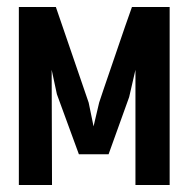

<svg xmlns="http://www.w3.org/2000/svg" viewBox="-20 -546 540 550"><path d="M368 -16V-346L350 -268L291 -104H206L143 -276L128 -346L129 -16H34V-526H140L234 -252L248 -184L264 -252Q269 -267 276.5 -289.5Q284 -312 295.5 -345Q307 -378 322 -422.5Q337 -467 358 -526H466V-16Z"/></svg>

Font: D2Coding
Style: Bold
Weight: 700
Monospace: yes
Designer: Yong-Rak Park; Jeong-Hwan Yoon; Sang-Min Lee;
Foundry: NHN Corporation
Version: Version 1.3.2; Build 20180524